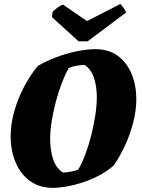

<svg xmlns="http://www.w3.org/2000/svg" viewBox="-20 -906 696 938"><path d="M241 12Q172 12 125.5 -22.5Q79 -57 55.5 -114.5Q32 -172 32 -240Q32 -298 49 -359.5Q66 -421 96 -479Q126 -537 165 -584Q204 -607 252.5 -625.5Q301 -644 350.5 -654.5Q400 -665 444 -666Q512 -666 556.5 -632.5Q601 -599 623.5 -543.5Q646 -488 646 -422Q646 -368 631.5 -310.5Q617 -253 592 -198Q567 -143 535 -97Q500 -66 451 -42Q402 -18 347.5 -4Q293 10 241 12ZM288 -63Q304 -63 328.5 -68Q353 -73 362 -77Q381 -109 397.5 -153.5Q414 -198 426.5 -248Q439 -298 446 -345.5Q453 -393 453 -431Q453 -484 439 -526Q425 -568 393 -589Q375 -589 352 -584.5Q329 -580 316 -574Q298 -542 281.5 -499Q265 -456 252.5 -408Q240 -360 232.5 -313.5Q225 -267 225 -229Q225 -174 239 -129.5Q253 -85 288 -63ZM364 -704 234 -822 237 -848Q247 -859 262 -869.5Q277 -880 287 -884L405 -803L567 -886Q574 -882 584 -867Q594 -852 596 -845L408 -704Z"/></svg>

Font: Labrada ExtraBold
Style: Italic
Weight: 800
Italic angle: -7°
Designer: Mercedes Jáuregui
Foundry: Omnibus-Type Team
Version: Version 1.000; ttfautohint (v1.8.4.7-5d5b)